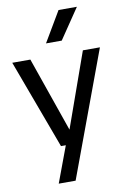

<svg xmlns="http://www.w3.org/2000/svg" viewBox="-108 -871 763 1154"><g transform="rotate(-10 273.0 -294.0)"><path d="M206.5 0 5 -544H115.5L274 -88.5L436 -544H540L257 220H154L236 0ZM225 -623.5 334 -808H446L321 -623.5Z"/></g></svg>

Font: Encode Sans Md
Style: Regular
Weight: 500
Designer: Multiple Designers
Foundry: Impallari Type
Version: Version 3.002; ttfautohint (v1.8.3) -l 8 -r 50 -G 200 -x 14 